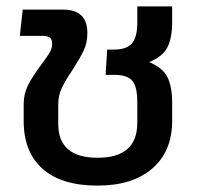

<svg xmlns="http://www.w3.org/2000/svg" viewBox="-20 -570 622 600"><path d="M54 -192V-245Q54 -277 68 -304.5Q82 -332 109 -368Q127 -392 135 -405.5Q143 -419 143 -432Q143 -447 136 -452.5Q129 -458 111 -458H42L51 -540H177Q253 -540 253 -467Q253 -436 241.5 -412Q230 -388 207 -352Q185 -320 173.5 -296Q162 -272 162 -244V-183Q162 -77 285 -77Q409 -77 409 -186V-252Q409 -299 393.5 -317.5Q378 -336 338 -336H310L315 -415H335Q376 -415 392.5 -434.5Q409 -454 409 -499V-550H518V-501Q518 -450 502.5 -421Q487 -392 446 -376Q489 -358 503.5 -328.5Q518 -299 518 -249V-193Q518 -97 456 -43.5Q394 10 285 10Q172 10 113 -42.5Q54 -95 54 -192Z"/></svg>

Font: Kanit
Style: Regular
Weight: 400
Designer: Katatrad Team
Foundry: Cadson Demak
Version: Version 1.001